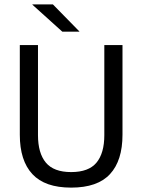

<svg xmlns="http://www.w3.org/2000/svg" viewBox="-20 -845 650 877"><path d="M305 12Q185 12 127.8 -49.8Q70.5 -111.5 70.5 -229.5V-639H153.5V-227.5Q153.5 -145.5 189.5 -102.2Q225.5 -59 305 -59Q385 -59 420.8 -102.2Q456.5 -145.5 456.5 -227.5V-639H539.5V-229.5Q539.5 -111.5 482.5 -49.8Q425.5 12 305 12ZM221.5 -825 342.5 -701.5V-700.5H264.5L128 -823.5V-825Z"/></svg>

Font: Anek Telugu
Style: Regular
Weight: 400
Designer: Omkar Bhoir (Telugu), Yesha Goshar (Latin)
Foundry: Ek Type
Version: Version 1.003